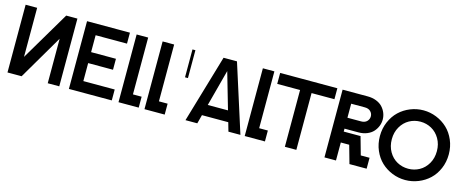

<svg xmlns="http://www.w3.org/2000/svg" viewBox="-40 -1309 4613 1917"><g transform="rotate(15 2266.0 -350.0)"><path d="M49.8 0V-700.2H168.9V-192.9L469.2 -700.2H585V0H465.8V-460L195.8 0Z M684.6 0V-700.2H1127.9V-586.9H803.7V-412.1H1060.5V-298.8H803.7V-112.8H1127.9V0Z M1197.3 0V-700.2H1316.4V-112.8H1406.2V0Z M1465.8 0V-700.2H1585V-112.8H1674.8V0Z M1774.4 -412.1V-700.2H1804.7V-412.1Z M1889.6 0 2095.7 -700.2H2234.4L2457.5 0H2333.5L2307.6 -90.8H2035.6L2011.7 0ZM2065.4 -204.1H2274.4L2165.5 -581.1Z M2502 0V-700.2H2621.1V-112.8H2710.9V0Z M2917 0V-586.9H2680.7V-700.2H3272V-586.9H3035.6V0Z M3326.2 0V-700.2H3585.4Q3635.3 -700.2 3675.3 -684.3Q3715.3 -668.5 3739.7 -642.1Q3764.2 -615.7 3777.3 -583Q3790.5 -550.3 3790.5 -515.1Q3790.5 -480 3777.6 -447.3Q3764.6 -414.6 3740.5 -387.9Q3716.3 -361.3 3677 -345.2Q3637.7 -329.1 3589.4 -329.1H3445.3V-298.8H3619.1L3671.4 -112.8H3762.2V0H3583.5V-3.9L3532.2 -186H3445.3V0ZM3445.3 -441.9H3586.4Q3625 -441.9 3646.2 -463.4Q3667.5 -484.9 3667.5 -515.1Q3667.5 -544.4 3646.2 -565.7Q3625 -586.9 3586.4 -586.9H3445.3Z M4161.6 9.8Q4091.3 9.8 4026.9 -16.1Q3962.4 -42 3913.3 -88.1Q3864.3 -134.3 3835 -202.4Q3805.7 -270.5 3805.7 -350.1Q3805.7 -428.7 3835 -496.8Q3864.3 -564.9 3913.1 -611.3Q3961.9 -657.7 4026.6 -683.8Q4091.3 -710 4161.6 -710Q4231.4 -710 4296.1 -683.8Q4360.8 -657.7 4409.9 -611.3Q4459 -564.9 4488.3 -496.8Q4517.6 -428.7 4517.6 -350.1Q4517.6 -270.5 4488.3 -202.4Q4459 -134.3 4409.9 -88.1Q4360.8 -42 4296.1 -16.1Q4231.4 9.8 4161.6 9.8ZM3928.7 -350.1Q3928.7 -277.3 3961.2 -221.2Q3993.7 -165 4046.4 -136Q4099.1 -106.9 4161.6 -106.9Q4223.6 -106.9 4276.4 -136Q4329.1 -165 4361.8 -221.2Q4394.5 -277.3 4394.5 -350.1Q4394.5 -421.9 4361.8 -478Q4329.1 -534.2 4276.4 -563.5Q4223.6 -592.8 4161.6 -592.8Q4099.1 -592.8 4046.4 -563.5Q3993.7 -534.2 3961.2 -478Q3928.7 -421.9 3928.7 -350.1Z"/></g></svg>

Font: Cakra Normal
Style: Regular
Weight: 400
Designer: Lucia Kollert, Vojtech Kollert
Foundry: OoM Type
Version: Version 1.000;Glyphs 3.1.1 (3148)